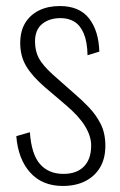

<svg xmlns="http://www.w3.org/2000/svg" viewBox="-20 -607 396 636"><path d="M188 9Q120 9 80 -35.5Q40 -80 34 -156L79 -169Q84 -96 112.5 -63.5Q141 -31 190 -31Q234 -31 258 -55.5Q282 -80 282 -125Q282 -156 261.5 -189.5Q241 -223 197 -260L130 -317Q87 -354 67 -387.5Q47 -421 47 -464Q47 -504 63.5 -531Q80 -558 109.5 -572.5Q139 -587 178 -587Q243 -587 275 -546Q307 -505 309 -436L270 -424Q269 -469 257.5 -496Q246 -523 226.5 -535Q207 -547 181 -547Q143 -547 119.5 -527.5Q96 -508 96 -470Q96 -438 108.5 -414.5Q121 -391 155 -360L224 -299Q250 -277 274 -252Q298 -227 313.5 -196.5Q329 -166 329 -124Q329 -82 311.5 -52.5Q294 -23 262.5 -7Q231 9 188 9Z"/></svg>

Font: Oswald ExtraLight
Style: Regular
Weight: 250
Designer: Vernon Adams
Foundry: Vernon Adams
Version: Version 4.103;gftools[0.9.33.dev8+g029e19f]